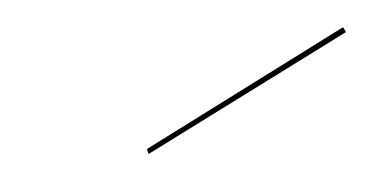

<svg xmlns="http://www.w3.org/2000/svg" viewBox="-25 -779 301 151"><g transform="rotate(-5 125.5 -704.0)"><path d="M251 -743 88 -661 87 -665 249 -747Z"/></g></svg>

Font: Fira Sans Condensed Four
Style: Italic
Weight: 100
Width: 3
Italic angle: -8°
Designer: bBox Type GmbH & Carrois Corporate GbR & Edenspiekermann AG
Foundry: bBox Type GmbH & Carrois Corporate GbR & Edenspiekermann AG
Version: Version 4.301